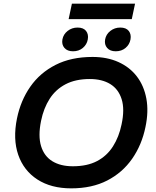

<svg xmlns="http://www.w3.org/2000/svg" viewBox="-20 -1022 853 1052"><path d="M370 10Q260 10 185 -38.5Q110 -87 80 -173.5Q50 -260 73 -373Q93 -471 146 -547Q199 -623 284.5 -666.5Q370 -710 487 -710Q567 -710 629 -682Q691 -654 730 -603Q769 -552 782 -481.5Q795 -411 777 -326Q757 -228 704 -152Q651 -76 567.5 -33Q484 10 370 10ZM379 -111Q458 -111 512 -139.5Q566 -168 599 -220Q632 -272 646 -340Q664 -423 646.5 -478.5Q629 -534 584 -561.5Q539 -589 472 -589Q394 -589 339.5 -560.5Q285 -532 252 -480.5Q219 -429 205 -360Q188 -277 205 -221.5Q222 -166 267 -138.5Q312 -111 379 -111ZM380 -741Q349 -741 333 -759.5Q317 -778 322 -806Q327 -834 350.5 -852.5Q374 -871 405 -871Q437 -871 451.5 -852.5Q466 -834 461 -806Q456 -778 434 -759.5Q412 -741 380 -741ZM614 -741Q583 -741 567 -759.5Q551 -778 556 -806Q561 -834 584.5 -852.5Q608 -871 639 -871Q671 -871 685.5 -852.5Q700 -834 695 -806Q690 -778 668 -759.5Q646 -741 614 -741ZM356 -917 374 -1002H720L702 -917Z"/></svg>

Font: REM Medium
Style: Italic
Weight: 500
Italic angle: -11°
Designer: Octavio Pardo
Foundry: Ashler Design
Version: Version 1.005;gftools[0.9.28]